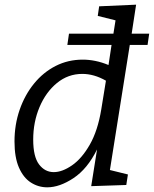

<svg xmlns="http://www.w3.org/2000/svg" viewBox="-20 -792 658 821"><path d="M182 9Q144 9 112 -11.5Q80 -32 61 -75.5Q42 -119 42 -187Q42 -259 64 -322.5Q86 -386 125.5 -434.5Q165 -483 218 -510Q271 -537 334 -537Q360 -537 387.5 -531.5Q415 -526 444 -514L457 -600H268L275 -648H465L474 -705L398 -724L404 -765L562 -772L543 -648H618L611 -600H535L450 -65L527 -46L520 -1L370 4L395 -153Q354 -70 294.5 -30.5Q235 9 182 9ZM210 -56Q246 -56 288 -85Q330 -114 364 -173.5Q398 -233 413 -324L433 -447Q382 -476 332 -476Q271 -476 223.5 -437Q176 -398 149 -334Q122 -270 122 -195Q122 -122 147 -89Q172 -56 210 -56Z"/></svg>

Font: Bitter
Style: Italic
Weight: 400
Italic angle: -9°
Designer: Sol Matas, and Bitter project Authors
Foundry: Sol Matas
Version: Version 2.001